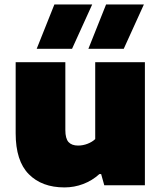

<svg xmlns="http://www.w3.org/2000/svg" viewBox="-20 -828 720 858"><path d="M50 -232.5V-550H272V-247Q272 -209 286.2 -193.2Q300.5 -177.5 329 -177.5Q350.5 -177.5 371.2 -185.5Q392 -193.5 405.5 -206.5V-550H627.5V0H446L432 -50H424Q392 -21 352 -5.8Q312 9.5 268 9.5Q167 9.5 108.5 -49.8Q50 -109 50 -232.5ZM144 -610 223 -808H392L302 -610ZM375 -610 454 -808H623L533 -610Z"/></svg>

Font: Encode Sans Semi Expanded Black
Style: Regular
Weight: 900
Width: 6
Designer: Multiple Designers
Foundry: Impallari Type
Version: Version 2.000